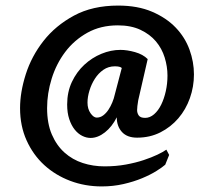

<svg xmlns="http://www.w3.org/2000/svg" viewBox="-20 -568 761 689"><path d="M417 -324Q411 -330 392 -330Q369 -330 351 -317.5Q333 -305 320.5 -285.5Q308 -266 301 -243Q294 -220 294 -200Q294 -177 305 -161.5Q316 -146 327 -146Q340 -146 350.5 -154Q361 -162 369 -174Q377 -186 383 -200.5Q389 -215 392 -229ZM573 23Q563 32 541.5 45.5Q520 59 490 71.5Q460 84 423 92.5Q386 101 345 101Q285 101 232 81Q179 61 139 24.5Q99 -12 75.5 -64Q52 -116 52 -180Q52 -237 72.5 -301.5Q93 -366 136 -421Q179 -476 245.5 -512Q312 -548 404 -548Q474 -548 525.5 -526Q577 -504 610.5 -469Q644 -434 660 -390Q676 -346 676 -301Q676 -257 661.5 -216Q647 -175 620 -143.5Q593 -112 555.5 -93Q518 -74 472 -74Q436 -74 417.5 -94.5Q399 -115 399 -147Q382 -113 356.5 -93Q331 -73 305 -73Q290 -73 275 -80.5Q260 -88 248 -103Q236 -118 228.5 -140.5Q221 -163 221 -193Q221 -238 238 -274Q255 -310 282.5 -335.5Q310 -361 344 -375Q378 -389 412 -389Q436 -389 464.5 -381Q493 -373 510 -356L476 -208Q474 -197 473 -187.5Q472 -178 472 -173Q472 -162 478 -153.5Q484 -145 501 -145Q518 -145 533 -158Q548 -171 558.5 -192.5Q569 -214 575 -241Q581 -268 581 -297Q581 -329 571 -361.5Q561 -394 539.5 -419.5Q518 -445 484 -461Q450 -477 403 -477Q341 -477 293.5 -450.5Q246 -424 214 -381.5Q182 -339 165.5 -286Q149 -233 149 -180Q149 -125 166 -85.5Q183 -46 211.5 -20.5Q240 5 277 17Q314 29 355 29Q396 29 431.5 22.5Q467 16 495.5 6.5Q524 -3 545 -13Q566 -23 577 -31L587 -12Z"/></svg>

Font: QuattrocentoBold
Style: Bold
Weight: 700
Designer: Pablo Impallari
Foundry: Pablo Impallari, Igino Marini, Branda Gallo
Version: Version 2.000